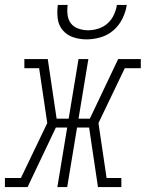

<svg xmlns="http://www.w3.org/2000/svg" viewBox="-59 -760 592 780"><path d="M-39 0V-37H26L133 -260L100 -483H40V-520H135L171 -278H220L260 -520H300L260 -278H306L421 -520H513V-483H448L341 -260L374 -37H434V0H339L303 -242H254L214 0H174L214 -242H168L53 0ZM293 -600Q265 -600 239 -608.5Q213 -617 196 -637Q179 -657 175.5 -684.5Q172 -712 176 -740H216Q213 -720 215.5 -699.5Q218 -679 229.5 -664.5Q241 -650 260 -643.5Q279 -637 299 -637Q319 -637 340 -643.5Q361 -650 377.5 -664.5Q394 -679 403.5 -699.5Q413 -720 416 -740H456Q452 -712 438.5 -684.5Q425 -657 402 -637Q379 -617 350 -608.5Q321 -600 293 -600Z"/></svg>

Font: Iosevka Curly Slab Extralight
Style: Italic
Weight: 200
Italic angle: -9°
Monospace: yes
Designer: Belleve Invis
Foundry: Belleve Invis
Version: Version 22.1.2; ttfautohint (v1.8.4)